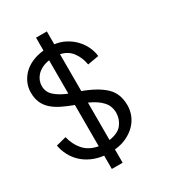

<svg xmlns="http://www.w3.org/2000/svg" viewBox="-195 -837 937 1037"><g transform="rotate(-30 273.0 -318.5)"><path d="M193.8 7.8Q152.8 2.9 119.4 -12.5Q85.9 -27.8 61.5 -51Q37.1 -74.2 21.5 -104Q5.9 -133.8 0 -167L63 -183.1Q74.2 -133.8 105.7 -97.4Q137.2 -61 193.8 -50.8V-308.1Q152.8 -323.2 120.8 -339.1Q88.9 -355 66.4 -375.5Q43.9 -396 32.5 -422.6Q21 -449.2 21 -484.9Q21 -516.1 33 -543.5Q44.9 -570.8 66.9 -593Q88.9 -615.2 120.8 -629.2Q152.8 -643.1 193.8 -647.9V-728H261.2V-647.9Q297.9 -643.1 328.9 -626.5Q359.9 -609.9 382.3 -585.9Q404.8 -562 418.5 -533Q432.1 -503.9 435.1 -474.1L365.2 -461.9Q358.9 -504.9 333.5 -540.5Q308.1 -576.2 261.2 -585.9V-356Q350.1 -323.2 394.5 -280.5Q439 -237.8 439 -166Q439 -132.8 427 -103.5Q415 -74.2 392.1 -51Q369.1 -27.8 336.2 -12Q303.2 3.9 261.2 7.8V90.8H193.8ZM366.2 -160.2Q366.2 -202.1 339.6 -231.7Q313 -261.2 261.2 -284.2V-50.8Q317.9 -59.1 341.6 -89.6Q365.2 -120.1 366.2 -160.2ZM89.8 -485.8Q89.8 -448.2 117.9 -423.1Q146 -397.9 193.8 -378.9V-586.9Q167 -583 147 -572.5Q127 -562 114.5 -548.1Q102.1 -534.2 95.9 -518.1Q89.8 -502 89.8 -485.8Z"/></g></svg>

Font: Anonymous Pro
Style: Regular
Weight: 400
Monospace: yes
Designer: Mark Simonson
Version: Version 1.003